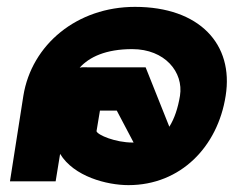

<svg xmlns="http://www.w3.org/2000/svg" viewBox="-20 -528 681 559"><path d="M9 0H142L155 -80C195 -14 291 11 354 11C506 11 614 -101 637 -249C661 -399 561 -508 373 -508C204 -508 72 -398 48 -249ZM212 -331C240 -362 288 -385 365 -385C460 -385 515 -318 504 -249C498 -213 488 -183 473 -159L404 -332H236C229 -332 220 -333 212 -331ZM261 -146 271 -206H320L369 -113H366C316 -113 264 -135 261 -146Z"/></svg>

Font: Charger Pro
Style: UltraObl
Weight: 900
Designer: Jasper
Foundry: Cannot Into Space Fonts
Version: Version 1.09